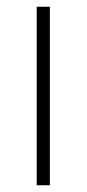

<svg xmlns="http://www.w3.org/2000/svg" viewBox="-20 -550 257 570"><path d="M128 0H89V-530H128Z"/></svg>

Font: Noto Sans Cham ExtraLight
Style: Regular
Weight: 250
Version: Version 2.002